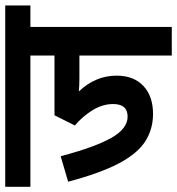

<svg xmlns="http://www.w3.org/2000/svg" viewBox="8 -670 662 717"><g transform="rotate(-90 338.5 -311.0)"><path d="M597 -528V0H490V-345H407Q393 -345 380 -345.5Q367 -346 356 -347Q384 -318 399.5 -282.5Q415 -247 415 -206Q415 -142 376.5 -106Q338 -70 272 -70Q216 -70 170.5 -98.5Q125 -127 88 -196.5Q51 -266 19 -387L114 -415Q148 -287 182.5 -226Q217 -165 262 -165Q309 -165 309 -219Q309 -258 286.5 -295Q264 -332 229 -362L267 -438H490V-528H0V-622H677V-528Z"/></g></svg>

Font: Noto Sans Devanagari Condensed SemiBold
Style: Regular
Weight: 600
Width: 3
Designer: Jelle Bosma - Monotype Design Team
Foundry: Monotype Imaging Inc.
Version: Version 2.004; ttfautohint (v1.8.4.7-5d5b)